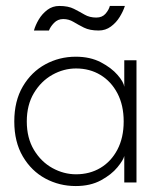

<svg xmlns="http://www.w3.org/2000/svg" viewBox="-20 -613 549 645"><path d="M397.5 0V-89Q394.5 -75.5 374.5 -51Q354.5 -26.5 319 -7.2Q283.5 12 234.5 12Q179.5 12 132.5 -13.2Q85.5 -38.5 56.8 -87.2Q28 -136 28 -205Q28 -274 56.8 -322.8Q85.5 -371.5 132.5 -397Q179.5 -422.5 234.5 -422.5Q283 -422.5 318.8 -403.8Q354.5 -385 375 -361.2Q395.5 -337.5 397.5 -321.5V-410.5H438.5V0ZM70 -205Q70 -149.5 94 -109.5Q118 -69.5 156 -48.5Q194 -27.5 235.5 -27.5Q281.5 -27.5 317.5 -49Q353.5 -70.5 374.5 -110.5Q395.5 -150.5 395.5 -205Q395.5 -259.5 374.5 -299.5Q353.5 -339.5 317.5 -361.2Q281.5 -383 235.5 -383Q194 -383 156 -361.8Q118 -340.5 94 -300.5Q70 -260.5 70 -205ZM94 -510.5Q99 -528.5 110.2 -547.5Q121.5 -566.5 139 -579.8Q156.5 -593 179.5 -593Q209.5 -593 228.5 -583.2Q247.5 -573.5 264.2 -563.8Q281 -554 303.5 -554Q323.5 -554 334.8 -567.2Q346 -580.5 349 -593H399.5Q394 -575.5 382.2 -556.2Q370.5 -537 352.5 -523.8Q334.5 -510.5 311.5 -510.5Q281.5 -510.5 262 -520.2Q242.5 -530 226.8 -539.5Q211 -549 192.5 -549Q174 -549 161.5 -536Q149 -523 144.5 -510.5Z"/></svg>

Font: League Spartan Thin ExtraLight
Style: Regular
Weight: 250
Version: Version 2.002